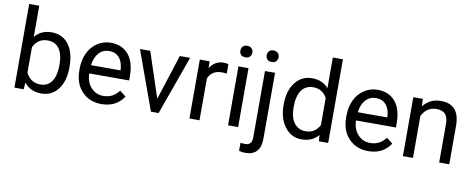

<svg xmlns="http://www.w3.org/2000/svg" viewBox="-76 -1116 4186 1695"><g transform="rotate(10 2017.0 -268.5)"><path d="M515.6 -266.1C515.6 -350.6 497.6 -417 460.9 -465.3C424.3 -513.7 373.5 -538.1 309.6 -538.1C245.6 -538.1 195.3 -515.6 158.7 -470.2V-750H68.4V0H151.4L155.8 -61C192.4 -13.7 243.7 9.8 310.5 9.8C373 9.8 422.9 -14.6 460 -64C497.1 -112.8 515.6 -177.7 515.6 -258.3ZM425.3 -268.6C425.3 -133.8 374.5 -66.9 288.1 -66.9C229.5 -66.9 186.5 -94.7 158.7 -149.9V-378.4C184.6 -433.6 227.5 -461.4 287.1 -461.4C376.5 -461.4 425.3 -391.6 425.3 -268.6Z M848.6 9.8C937 9.8 1003.4 -24.4 1047.9 -92.3L992.7 -135.3C959.5 -92.3 917.5 -64 853.5 -64C808.6 -64 771.5 -80.1 742.7 -112.3C713.4 -144 698.2 -186 696.8 -238.3H1054.7V-275.9C1054.7 -360.4 1035.6 -424.8 997.6 -470.2C959.5 -515.6 906.2 -538.1 837.4 -538.1C795.4 -538.1 756.3 -526.4 720.7 -503.4C648.4 -456.5 606.4 -371.1 606.4 -266.1V-249.5C606.4 -170.9 628.9 -107.9 673.8 -61C718.8 -13.7 776.9 9.8 848.6 9.8ZM837.4 -463.9C913.1 -463.9 959 -411.1 964.4 -319.3V-312.5H699.7C711.4 -408.2 764.6 -463.9 837.4 -463.9Z M1192.9 -528.3H1100.6L1292 0H1360.8L1550.3 -528.3H1458L1327.1 -122.6Z M1892.6 -531.2C1883.3 -535.6 1870.1 -538.1 1852.5 -538.1C1798.3 -538.1 1756.3 -514.6 1726.6 -467.3L1725.1 -528.3H1637.2V0H1727.5V-375C1748.5 -425.3 1789.1 -450.7 1848.1 -450.7C1864.3 -450.7 1878.9 -449.7 1892.6 -447.3Z M2073.7 -528.3H1983.4V0H2073.7ZM1976.1 -668.5C1976.1 -639.2 1994.1 -617.2 2029.3 -617.2C2064.5 -617.2 2083 -639.2 2083 -668.5C2083 -697.8 2064.5 -720.7 2029.3 -720.7C1994.1 -720.7 1976.1 -697.8 1976.1 -668.5Z M2221.2 -528.3V63C2221.2 117.2 2199.7 136.2 2159.2 136.2C2142.1 136.2 2128.4 134.8 2118.2 132.3V204.6C2135.3 210.4 2153.3 213.4 2173.3 213.4C2265.6 213.4 2311.5 162.6 2311.5 61V-528.3ZM2211.9 -668.5C2211.9 -653.8 2216.3 -641.6 2225.1 -631.8C2233.9 -622.1 2247.1 -617.2 2264.6 -617.2C2282.2 -617.2 2295.4 -622.1 2304.7 -631.8C2314 -641.6 2318.4 -653.8 2318.4 -668.5C2318.4 -697.8 2299.8 -720.7 2264.6 -720.7C2230 -720.7 2211.9 -697.3 2211.9 -668.5Z M2435.1 -261.7C2435.1 -181.2 2454.6 -115.7 2493.2 -65.4C2531.7 -15.1 2581.5 9.8 2642.6 9.8C2707 9.8 2757.3 -12.2 2793.5 -56.6L2797.9 0H2880.9V-750H2790.5V-474.6C2754.4 -517.1 2705.6 -538.1 2643.6 -538.1C2581.5 -538.1 2531.2 -513.7 2492.7 -464.4C2454.1 -415 2435.1 -349.6 2435.1 -268.6ZM2525.4 -258.3C2525.4 -392.6 2577.6 -461.4 2666 -461.4C2722.2 -461.4 2763.7 -436.5 2790.5 -386.7V-144C2764.2 -92.8 2722.2 -66.9 2665 -66.9C2621.6 -66.9 2587.4 -84 2562.5 -117.7C2537.6 -151.4 2525.4 -198.2 2525.4 -258.3Z M3240.2 9.8C3328.6 9.8 3395 -24.4 3439.5 -92.3L3384.3 -135.3C3351.1 -92.3 3309.1 -64 3245.1 -64C3200.2 -64 3163.1 -80.1 3134.3 -112.3C3105 -144 3089.8 -186 3088.4 -238.3H3446.3V-275.9C3446.3 -360.4 3427.2 -424.8 3389.2 -470.2C3351.1 -515.6 3297.9 -538.1 3229 -538.1C3187 -538.1 3147.9 -526.4 3112.3 -503.4C3040 -456.5 2998 -371.1 2998 -266.1V-249.5C2998 -170.9 3020.5 -107.9 3065.4 -61C3110.4 -13.7 3168.5 9.8 3240.2 9.8ZM3229 -463.9C3304.7 -463.9 3350.6 -411.1 3356 -319.3V-312.5H3091.3C3103 -408.2 3156.2 -463.9 3229 -463.9Z M3550.8 -528.3V0H3641.1V-376.5C3666 -427.2 3711.4 -461.4 3770 -461.4C3842.3 -461.4 3875.5 -425.8 3876 -349.6V0H3966.3V-349.1C3965.3 -475.1 3909.2 -538.1 3797.4 -538.1C3732.4 -538.1 3679.7 -512.7 3639.2 -461.9L3636.2 -528.3Z"/></g></svg>

Font: Shabnam
Style: Regular
Weight: 400
Foundry: DejaVu fonts team - Redesigned by Saber Rastikerdar - Based on Vazir font
Version: Version 5.0.1